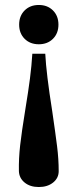

<svg xmlns="http://www.w3.org/2000/svg" viewBox="-20 -607 312 772"><path d="M215 -508Q215 -473 193 -451Q171 -429 136 -429Q101 -429 79 -451Q57 -473 57 -508Q57 -543 79 -565Q101 -587 136 -587Q171 -587 193 -565Q215 -543 215 -508ZM162 -391Q166 -311 190 -160Q203 -71 209.5 -19Q216 33 216 81Q216 109 193.5 127Q171 145 136 145Q101 145 79 127Q57 109 56 81Q55 31 61 -22.5Q67 -76 82 -168Q94 -241 100.5 -291.5Q107 -342 110 -391Z"/></svg>

Font: Fahkwang
Style: Bold
Weight: 700
Designer: Suppakit Chalermlarp | Katatrad Co.,Ltd.
Foundry: Cadson Demak Co.,Ltd.
Version: Version 1.000; ttfautohint (v1.6)